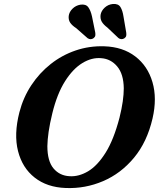

<svg xmlns="http://www.w3.org/2000/svg" viewBox="-20 -951 820 985"><path d="M515 -713.5Q610 -710.5 674 -661.5Q738 -612.5 762.2 -529.5Q786.5 -446.5 762.5 -343Q734.5 -222.5 667.5 -141.8Q600.5 -61 509 -21.8Q417.5 17.5 317 13.5Q221.5 10 158 -39.8Q94.5 -89.5 72.5 -175.8Q50.5 -262 79.5 -375Q99 -450.5 140.5 -513.5Q182 -576.5 239.8 -622.2Q297.5 -668 367.8 -692Q438 -716 515 -713.5ZM337 -47Q384 -44 431.8 -72.2Q479.5 -100.5 521.5 -167.2Q563.5 -234 593 -347Q604.5 -393.5 609.8 -430.8Q615 -468 615 -498Q614 -571.5 581.2 -610.2Q548.5 -649 499.5 -652.5Q451 -657 402.5 -627.5Q354 -598 313.5 -534Q273 -470 248.5 -370Q235.5 -317 229.5 -275.2Q223.5 -233.5 223 -201.5Q223 -124.5 254.5 -87Q286 -49.5 337 -47ZM613.5 -866.5 627.5 -784.5Q629 -775 627.5 -767.5Q626 -760 618 -754.5Q610.5 -749.5 602 -750.2Q593.5 -751 587.5 -756L531 -809.5Q511 -824.5 502.2 -839.5Q493.5 -854.5 496 -875Q499.5 -895.5 517 -911.8Q534.5 -928 558.5 -930.5Q586.5 -933 597.8 -915Q609 -897 613.5 -866.5ZM452 -866.5 468.5 -785Q470 -776.5 469 -769Q468 -761.5 460.5 -755.5Q445.5 -744.5 429.5 -755L371 -806.5Q350 -820 340.2 -834.5Q330.5 -849 332.5 -869Q335 -889.5 351.8 -906.2Q368.5 -923 392.5 -927Q420.5 -931 433 -913.8Q445.5 -896.5 452 -866.5Z"/></svg>

Font: Fraunces 9pt S050 SemiBold
Style: Italic
Weight: 600
Italic angle: -16°
Version: Version 1.000; ttfautohint (v1.8.3)